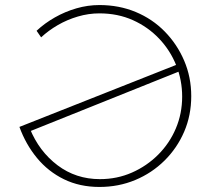

<svg xmlns="http://www.w3.org/2000/svg" viewBox="-20 -734 849 761"><path d="M374 -714Q452 -714 518 -686.5Q584 -659 633 -609Q682 -559 710 -493.5Q738 -428 738 -353Q738 -277 710 -212Q682 -147 632 -97.5Q582 -48 516 -20.5Q450 7 374 7Q296 7 233.5 -23.5Q171 -54 126.5 -108Q82 -162 57 -231L689 -481L698 -454L87 -209L98 -225Q135 -134 208 -79Q281 -24 376 -24Q444 -24 503 -50Q562 -76 607 -121Q652 -166 677 -225Q702 -284 702 -351Q702 -416 678.5 -475Q655 -534 611 -580.5Q567 -627 507 -654Q447 -681 374 -681Q331 -681 288.5 -668.5Q246 -656 209 -634.5Q172 -613 143 -586L125 -612Q157 -642 197.5 -665Q238 -688 283 -701Q328 -714 374 -714Z"/></svg>

Font: Josefin Sans Thin ExtraLight
Style: Regular
Weight: 250
Version: Version 2.001